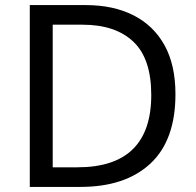

<svg xmlns="http://www.w3.org/2000/svg" viewBox="-20 -734 770 754"><path d="M669 -364Q669 -183 570.5 -91.5Q472 0 296 0H97V-714H317Q425 -714 504 -674Q583 -634 626 -556.5Q669 -479 669 -364ZM574 -361Q574 -504 503.5 -570.5Q433 -637 304 -637H187V-77H284Q574 -77 574 -361Z"/></svg>

Font: Noto Sans Osmanya
Style: Regular
Weight: 400
Designer: Monotype Design Team
Foundry: Monotype Imaging Inc.
Version: Version 2.001; ttfautohint (v1.8.4.7-5d5b)